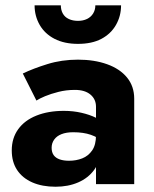

<svg xmlns="http://www.w3.org/2000/svg" viewBox="-20 -700 585 730"><path d="M176.3 -138.2Q176.3 -155.5 185.9 -169.1Q195.5 -182.7 213.7 -189.9Q231.8 -197.2 258.5 -197.2Q297.2 -197.2 325.2 -187.5Q353.2 -177.8 378 -157.7V-230.3Q367.8 -240.8 344.5 -252.4Q321.2 -264 289.7 -271.2Q258.2 -278.5 222.8 -278.5Q163.5 -278.5 118.5 -260.5Q73.5 -242.5 49.1 -208.6Q24.7 -174.7 24.7 -128.2Q24.7 -84.5 44.9 -53.8Q65.2 -23 102.8 -6.5Q140.5 10 191.2 10Q239.2 10 277.3 -6.5Q315.5 -23 338.3 -54.5Q361 -86 361 -130L345 -186Q345 -149.2 330.4 -128.1Q315.8 -107 292.8 -97.9Q269.8 -88.8 242.3 -88.8Q222.2 -88.8 207.3 -93.9Q192.3 -99 184.3 -109.8Q176.3 -120.7 176.3 -138.2ZM118.5 -317.7Q129.5 -325 151.3 -334.2Q173.2 -343.3 202.4 -350.7Q231.7 -358.2 264.7 -358.2Q302.7 -358.2 323.8 -340.5Q345 -322.8 345 -294V0H490.3V-324.7Q490.3 -371.8 463 -405.2Q435.7 -438.5 387.2 -455.8Q338.7 -473.2 276.5 -473.2Q214.5 -473.2 160.3 -456.3Q106 -439.5 66.7 -420.5ZM111.5 -679.7Q111.5 -639.2 130.9 -605.3Q150.3 -571.5 187.4 -552.3Q224.5 -533.2 276.5 -533.2Q329.5 -533.2 365.6 -552.3Q401.7 -571.5 421 -605.3Q440.3 -639.2 440.3 -679.7H342.5Q342.5 -662 333.9 -648.4Q325.3 -634.8 310.6 -627.8Q295.8 -620.7 276.5 -620.7Q256.5 -620.7 241.5 -627.8Q226.5 -634.8 218.9 -648.4Q211.3 -662 211.3 -679.7Z"/></svg>

Font: Jost* Book
Style: Regular
Weight: 400
Version: Version 3.000